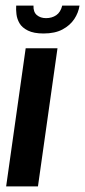

<svg xmlns="http://www.w3.org/2000/svg" viewBox="-20 -668 305 688"><path d="M2 0 72 -495H186L116 0ZM136 -548Q101 -548 80 -558.5Q59 -569 50 -584.5Q41 -600 39 -617Q37 -634 38 -648H100Q99 -625 112 -614Q125 -603 145 -603Q166 -603 181.5 -613.5Q197 -624 203 -648H265Q261 -622 246 -599.5Q231 -577 204 -562.5Q177 -548 136 -548Z"/></svg>

Font: Alumni Sans
Style: Bold Italic
Weight: 700
Italic angle: -8°
Designer: Robert E. Leuschke
Foundry: Robert E. Leuschke
Version: Version 1.016